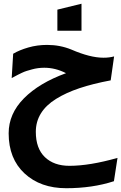

<svg xmlns="http://www.w3.org/2000/svg" viewBox="-20 -701 643 1018"><path d="M42 -287.1 49.8 -416Q82.5 -435.5 129.9 -449.2Q177.2 -462.9 230 -462.9Q298.3 -462.9 358.9 -438Q458 -395 528.8 -395Q559.6 -395 585 -401.9L566.9 -274.9Q472.7 -257.3 401.4 -233.4Q330.1 -209.5 277.1 -176.5Q224.1 -143.6 197 -99.9Q169.9 -56.2 169.9 -2Q169.9 85.9 218 132.1Q266.1 178.2 348.1 178.2Q455.1 178.2 603 136.2L584 259.8Q470.2 296.9 331.1 296.9Q194.8 296.9 110.4 218.8Q25.9 140.6 25.9 5.9Q25.9 -97.7 106.7 -179.4Q187.5 -261.2 330.1 -313Q273.9 -341.8 214.8 -341.8Q198.2 -341.8 181.6 -339.6Q165 -337.4 149.4 -333Q133.8 -328.6 121.6 -325Q109.4 -321.3 95.2 -314.5Q81.1 -307.6 74.2 -304.2Q67.4 -300.8 55.4 -294.2Q43.5 -287.6 42 -287.1ZM284.2 -538.1V-649.9L412.1 -681.2V-538.1Z"/></svg>

Font: LT Superior
Style: Bold
Weight: 400
Designer: Daniel Lyons
Foundry: LyonsType
Version: Version 1.000